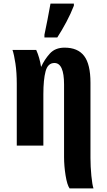

<svg xmlns="http://www.w3.org/2000/svg" viewBox="-20 -816 602 1076"><path d="M370 240H504Q497 220 492 169Q487 118 487 69V-352Q487 -456 451.5 -502.5Q416 -549 342 -549Q289 -549 259 -515.5Q229 -482 211 -442H210Q202 -494 183 -536H50Q59 -510 66.5 -460Q74 -410 74 -346V0H223V-287Q223 -370 235.5 -416.5Q248 -463 285 -463Q339 -463 339 -342V64Q339 114 347.5 167Q356 220 370 240ZM229 -606H301Q327 -646 352 -693Q377 -740 394 -784V-796H263Q256 -754 246.5 -707.5Q237 -661 229 -621Z"/></svg>

Font: Noto Serif ExtraCondensed Extra
Style: Regular
Weight: 800
Width: 3
Designer: Monotype Design Team
Foundry: Monotype Imaging Inc.
Version: Version 1.002